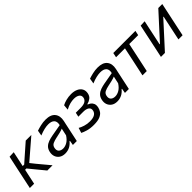

<svg xmlns="http://www.w3.org/2000/svg" viewBox="242 -1555 2613 2613"><g transform="rotate(-45 1548.5 -249.0)"><path d="M26 0Q37.5 -55 48.5 -106Q59.5 -157 72.5 -219L83.5 -271Q97.5 -336 108.8 -388.5Q120 -441 132 -496L215.5 -499.5Q192.5 -392.5 168.5 -280H197.5L283.5 -356Q323.5 -391 363.5 -426.2Q403.5 -461.5 443 -496H551Q500.5 -452.5 449.8 -408.8Q399 -365 348 -321L261 -246L317 -175.5Q354 -131.5 390.5 -87.5Q427 -43.5 463.5 0H362.5Q334.5 -34 306.5 -68Q278.5 -102 250.5 -136L181 -221H156L152.5 -205.5Q140.5 -149.5 130 -101Q119.5 -52.5 108.5 0Z M700 10Q650.5 10 617 -12.2Q583.5 -34.5 569.5 -72Q555.5 -109.5 565.5 -155Q575.5 -201.5 602.8 -227.5Q630 -253.5 667.8 -266.5Q705.5 -279.5 747 -287L918.5 -317.5Q932.5 -377.5 904 -406.8Q875.5 -436 814.5 -436Q780.5 -436 737 -426Q693.5 -416 642 -394.5L655.5 -473Q689.5 -485 738.2 -496.2Q787 -507.5 834.5 -507.5Q933 -507.5 974.8 -455.2Q1016.5 -403 998 -317Q993 -294.5 987.2 -268.2Q981.5 -242 975 -210.5L962 -150.5Q955 -117.5 947.2 -80.5Q939.5 -43.5 930 0H854.5L866 -68H858Q795 10 700 10ZM728.5 -58.5Q768 -58.5 808 -82.2Q848 -106 881.5 -158L904.5 -264.5Q895.5 -260 881.5 -255.2Q867.5 -250.5 841 -243.8Q814.5 -237 767.5 -227.5Q723 -218.5 690.2 -203.2Q657.5 -188 649.5 -149Q640.5 -104 663.5 -81.2Q686.5 -58.5 728.5 -58.5Z M1250.5 10Q1181 10 1129 -5.5Q1077 -21 1051 -35.5L1074 -108.5Q1104 -90.5 1149.8 -76.2Q1195.5 -62 1246.5 -62Q1293.5 -62 1321.2 -72.8Q1349 -83.5 1362.2 -100.2Q1375.5 -117 1379 -135Q1388 -177 1358.8 -198.2Q1329.5 -219.5 1273.5 -219.5H1179L1192.5 -282H1284.5Q1344 -282 1374 -300.2Q1404 -318.5 1411 -350Q1419.5 -392.5 1389.2 -413.8Q1359 -435 1308 -435Q1273.5 -435 1233 -425Q1192.5 -415 1145 -389L1152 -466.5Q1184.5 -484 1230.2 -495.8Q1276 -507.5 1325.5 -507.5Q1384 -507.5 1425.2 -488Q1466.5 -468.5 1485.2 -434Q1504 -399.5 1495 -353.5Q1486.5 -309 1455.8 -285.8Q1425 -262.5 1388 -254L1386 -246Q1404 -241 1424.5 -226.8Q1445 -212.5 1456.5 -185.5Q1468 -158.5 1459 -116Q1452.5 -84.5 1432.2 -55.5Q1412 -26.5 1369 -8.2Q1326 10 1250.5 10Z M1702 10Q1652.5 10 1619 -12.2Q1585.5 -34.5 1571.5 -72Q1557.5 -109.5 1567.5 -155Q1577.5 -201.5 1604.8 -227.5Q1632 -253.5 1669.8 -266.5Q1707.5 -279.5 1749 -287L1920.5 -317.5Q1934.5 -377.5 1906 -406.8Q1877.5 -436 1816.5 -436Q1782.5 -436 1739 -426Q1695.5 -416 1644 -394.5L1657.5 -473Q1691.5 -485 1740.2 -496.2Q1789 -507.5 1836.5 -507.5Q1935 -507.5 1976.8 -455.2Q2018.5 -403 2000 -317Q1995 -294.5 1989.2 -268.2Q1983.5 -242 1977 -210.5L1964 -150.5Q1957 -117.5 1949.2 -80.5Q1941.5 -43.5 1932 0H1856.5L1868 -68H1860Q1797 10 1702 10ZM1730.5 -58.5Q1770 -58.5 1810 -82.2Q1850 -106 1883.5 -158L1906.5 -264.5Q1897.5 -260 1883.5 -255.2Q1869.5 -250.5 1843 -243.8Q1816.5 -237 1769.5 -227.5Q1725 -218.5 1692.2 -203.2Q1659.5 -188 1651.5 -149Q1642.5 -104 1665.5 -81.2Q1688.5 -58.5 1730.5 -58.5Z M2194 0Q2206 -55.5 2217 -106.8Q2228 -158 2241 -219L2251.5 -268.5Q2261.5 -315.5 2269.5 -353.5Q2277.5 -391.5 2285.5 -428.5H2114L2128 -496H2554L2539.5 -428.5H2368Q2360 -391.5 2352 -353.5Q2344 -315.5 2334 -268.5L2323.5 -219Q2310.5 -158 2299.5 -106.8Q2288.5 -55.5 2276.5 0Z M2549.5 0Q2561.5 -55.5 2572.2 -106.5Q2583 -157.5 2596 -218.5L2606.5 -268Q2620.5 -335 2631.8 -388Q2643 -441 2655 -496L2735.5 -499.5Q2724 -447 2713.5 -397.2Q2703 -347.5 2690 -285.5L2657.5 -134H2664.5L2811.5 -295.5Q2856 -344 2902.2 -394.8Q2948.5 -445.5 2994.5 -496H3071Q3059.5 -440.5 3048.2 -388.2Q3037 -336 3022.5 -268L3012 -218.5Q2999 -157.5 2988.2 -106.2Q2977.5 -55 2966 0H2886Q2897 -53.5 2907.5 -102.2Q2918 -151 2930 -208.5L2962.5 -362H2956L2812.5 -204.5Q2767 -154.5 2720 -103Q2673 -51.5 2626 0Z"/></g></svg>

Font: Commissioner
Style: Italic
Weight: 400
Italic angle: -12°
Designer: Kostas Bartsokas
Foundry: Kostas Bartsokas
Version: Version 1.000; ttfautohint (v1.8.3)